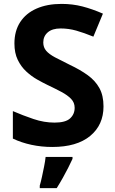

<svg xmlns="http://www.w3.org/2000/svg" viewBox="-20 -744 591 985"><path d="M511 -198Q511 -103 442.5 -46.5Q374 10 248 10Q193 10 141.5 -1Q90 -12 46 -33V-174Q97 -152 151.5 -133.5Q206 -115 260 -115Q316 -115 339.5 -136.5Q363 -158 363 -191Q363 -218 344.5 -237Q326 -256 295 -272.5Q264 -289 224 -308Q199 -320 170 -336.5Q141 -353 114.5 -377.5Q88 -402 71 -437Q54 -472 54 -521Q54 -585 83.5 -630.5Q113 -676 167.5 -700Q222 -724 296 -724Q352 -724 402.5 -711Q453 -698 508 -674L459 -556Q410 -576 371 -587Q332 -598 291 -598Q248 -598 225 -578Q202 -558 202 -526Q202 -501 217 -483.5Q232 -466 262 -450Q292 -434 337 -412Q392 -386 430.5 -358Q469 -330 490 -292Q511 -254 511 -198ZM352 71Q342 93 329.5 117.5Q317 142 302.5 168Q288 194 271 221H184V208Q190 188 195.5 162Q201 136 206.5 109Q212 82 214 61H352Z"/></svg>

Font: Noto Sans Sora Sompeng
Style: Bold
Weight: 700
Designer: Monotype Design Team. David Williams.
Foundry: Monotype Imaging Inc.
Version: Version 2.101